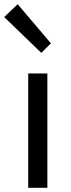

<svg xmlns="http://www.w3.org/2000/svg" viewBox="-42 -892 337 912"><path d="M183 0H92V-543H183ZM154 -641 -22 -811 42 -872 200 -686Z"/></svg>

Font: Source Han Sans & Saira Hybrid
Style: Regular
Weight: 400
Designer: Ryoko NISHIZUKA 西塚涼子 (kana & ideographs); Paul D. Hunt (Latin, Greek & Cyrillic); Wenlong ZHANG 张文龙 (bopomofo); Sandoll 
Foundry: Adobe Systems Incorporated
Version: Version 1.00;August 2, 2021;FontCreator 13.0.0.2675 64-bit